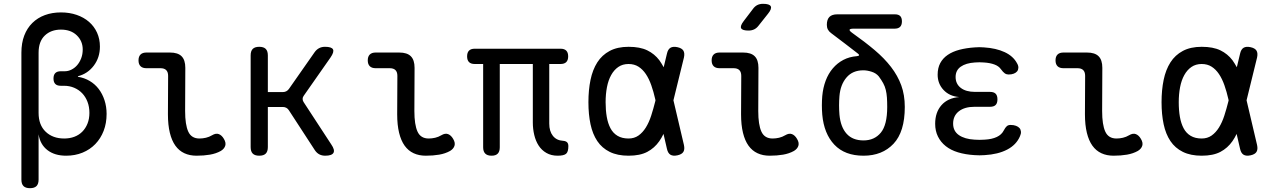

<svg xmlns="http://www.w3.org/2000/svg" viewBox="-20 -805 6640 1005"><path d="M137 180Q114 180 103 169Q92 158 92 135V-529Q92 -580 107 -619Q122 -658 149.5 -685Q177 -712 215 -726Q253 -740 299 -740Q344 -740 381.5 -727Q419 -714 446 -690.5Q473 -667 488 -634Q503 -601 503 -561Q503 -504 471 -461.5Q439 -419 388 -406V-403Q421 -398 449 -381.5Q477 -365 496.5 -339.5Q516 -314 527 -280.5Q538 -247 538 -209Q538 -160 522.5 -120Q507 -80 479 -51Q451 -22 412 -6Q373 10 326 10Q266 10 228 -19.5Q190 -49 182 -102V135Q182 158 171 169Q160 180 137 180ZM298 -432H319Q337 -432 354 -440.5Q371 -449 384 -464Q397 -479 405 -500Q413 -521 413 -546Q413 -590 382 -620Q351 -650 299 -650Q247 -650 214.5 -619Q182 -588 182 -529V-214Q182 -151 219 -115.5Q256 -80 316 -80Q345 -80 369 -89Q393 -98 410.5 -115.5Q428 -133 438 -158Q448 -183 448 -214Q448 -246 438 -272Q428 -298 410.5 -316.5Q393 -335 368.5 -345.5Q344 -356 315 -356H298Q279 -356 269.5 -365.5Q260 -375 260 -394Q260 -413 269.5 -422.5Q279 -432 298 -432Z M949 -224Q949 -152 965.5 -116Q982 -80 1024 -80Q1041 -80 1058 -84Q1075 -88 1090 -97Q1110 -109 1125.5 -103Q1141 -97 1152 -78Q1164 -58 1159 -42Q1154 -26 1136 -15Q1111 -1 1079 4.5Q1047 10 1009 10Q973 10 945 -3Q917 -16 898 -42.5Q879 -69 869 -110Q859 -151 859 -207L860 -408Q860 -428 850 -438Q840 -448 820 -448H746Q726 -448 715.5 -458.5Q705 -469 705 -489Q705 -509 715.5 -519.5Q726 -530 746 -530H870Q911 -530 930.5 -510.5Q950 -491 950 -450Z M1337 10Q1314 10 1303 -1Q1292 -12 1292 -35V-515Q1292 -538 1303 -549Q1314 -560 1337 -560Q1360 -560 1371 -549Q1382 -538 1382 -515V-323H1460Q1470 -323 1478 -327Q1486 -331 1492 -339L1627 -532Q1637 -546 1650.5 -553Q1664 -560 1681 -560Q1716 -560 1723 -546.5Q1730 -533 1710 -504L1570 -304Q1564 -296 1564 -287.5Q1564 -279 1569 -271L1714 -49Q1734 -20 1725.5 -5Q1717 10 1682 10Q1665 10 1651.5 3Q1638 -4 1628 -19L1492 -228Q1487 -236 1479 -240.5Q1471 -245 1461 -245H1382V-35Q1382 -12 1371 -1Q1360 10 1337 10Z M2149 -224Q2149 -152 2165.5 -116Q2182 -80 2224 -80Q2241 -80 2258 -84Q2275 -88 2290 -97Q2310 -109 2325.5 -103Q2341 -97 2352 -78Q2364 -58 2359 -42Q2354 -26 2336 -15Q2311 -1 2279 4.5Q2247 10 2209 10Q2173 10 2145 -3Q2117 -16 2098 -42.5Q2079 -69 2069 -110Q2059 -151 2059 -207L2060 -408Q2060 -428 2050 -438Q2040 -448 2020 -448H1946Q1926 -448 1915.5 -458.5Q1905 -469 1905 -489Q1905 -509 1915.5 -519.5Q1926 -530 1946 -530H2070Q2111 -530 2130.5 -510.5Q2150 -491 2150 -450Z M2899 10Q2865 10 2840 -4.5Q2815 -19 2799.5 -43Q2784 -67 2776.5 -98.5Q2769 -130 2769 -164V-470H2596V-34Q2596 -12 2585.5 -1Q2575 10 2553 10Q2531 10 2520 -1Q2509 -12 2509 -34V-470H2465Q2445 -470 2435 -480Q2425 -490 2425 -510Q2425 -530 2435 -540Q2445 -550 2465 -550H2914Q2934 -550 2944 -540Q2954 -530 2954 -510Q2954 -490 2944 -480Q2934 -470 2914 -470H2855V-158Q2855 -118 2874 -94Q2893 -70 2927 -68Q2941 -67 2948 -60.5Q2955 -54 2955 -40Q2955 -10 2943 0Q2931 10 2899 10Z M3560 -46Q3565 -23 3557 -10Q3549 3 3526 8Q3503 13 3489.5 5Q3476 -3 3471 -26L3453 -104Q3443 -83 3431 -66Q3406 -30 3368 -10Q3330 10 3270 10Q3212 10 3171.5 -10Q3131 -30 3106.5 -66.5Q3082 -103 3071 -154.5Q3060 -206 3060 -270Q3060 -334 3071 -387Q3082 -440 3106.5 -478.5Q3131 -517 3171.5 -538.5Q3212 -560 3270 -560Q3330 -560 3368 -541.5Q3406 -523 3431 -490Q3443 -473 3454 -453L3471 -524Q3476 -547 3489.5 -555Q3503 -563 3526 -558Q3549 -553 3557 -540Q3565 -527 3560 -504L3505 -280ZM3411 -280 3410 -285Q3401 -325 3389 -359Q3377 -393 3360.5 -417.5Q3344 -442 3322 -456Q3300 -470 3270 -470Q3239 -470 3216.5 -454.5Q3194 -439 3179 -412Q3164 -385 3157 -348.5Q3150 -312 3150 -270Q3150 -228 3156 -193.5Q3162 -159 3175.5 -133.5Q3189 -108 3212.5 -94Q3236 -80 3270 -80Q3300 -80 3322 -95.5Q3344 -111 3360.5 -137.5Q3377 -164 3388.5 -199.5Q3400 -235 3410 -275Z M3949 -224Q3949 -152 3965.5 -116Q3982 -80 4024 -80Q4041 -80 4058 -84Q4075 -88 4090 -97Q4110 -109 4125.5 -103Q4141 -97 4152 -78Q4164 -58 4159 -42Q4154 -26 4136 -15Q4111 -1 4079 4.5Q4047 10 4009 10Q3973 10 3945 -3Q3917 -16 3898 -42.5Q3879 -69 3869 -110Q3859 -151 3859 -207L3860 -408Q3860 -428 3850 -438Q3840 -448 3820 -448H3746Q3726 -448 3715.5 -458.5Q3705 -469 3705 -489Q3705 -509 3715.5 -519.5Q3726 -530 3746 -530H3870Q3911 -530 3930.5 -510.5Q3950 -491 3950 -450ZM3950 -670Q3940 -657 3927 -651Q3914 -645 3898 -645Q3866 -645 3859.5 -657Q3853 -669 3873 -695L3921 -758Q3931 -772 3944 -778.5Q3957 -785 3974 -785Q4008 -785 4014.5 -772Q4021 -759 4000 -733Z M4442 -632Q4507 -586 4558 -543Q4609 -500 4644 -454.5Q4679 -409 4697.5 -358.5Q4716 -308 4716 -245Q4716 -115 4657 -52.5Q4598 10 4500 10Q4402 10 4347.5 -47.5Q4293 -105 4284 -205Q4282 -229 4282 -253.5Q4282 -278 4284 -302Q4288 -346 4302 -383Q4316 -420 4339.5 -447.5Q4363 -475 4394.5 -491.5Q4426 -508 4465 -511Q4475 -512 4476.5 -515.5Q4478 -519 4470 -525Q4441 -548 4406.5 -574Q4372 -600 4330 -632Q4319 -640 4313.5 -650.5Q4308 -661 4308 -675Q4308 -703 4321.5 -716.5Q4335 -730 4363 -730H4664Q4683 -730 4692 -721Q4701 -712 4701 -693Q4701 -674 4691.5 -664.5Q4682 -655 4663 -655H4449Q4429 -655 4427 -649.5Q4425 -644 4442 -632ZM4580 -405Q4566 -422 4542.5 -429.5Q4519 -437 4499 -437Q4443 -437 4411 -399.5Q4379 -362 4374 -302Q4372 -278 4372 -253.5Q4372 -229 4374 -205Q4380 -140 4411.5 -105Q4443 -70 4500 -70Q4557 -70 4590.5 -110.5Q4624 -151 4624 -245Q4624 -273 4622.5 -294.5Q4621 -316 4616.5 -334.5Q4612 -353 4603 -369.5Q4594 -386 4580 -405Z M5304 -473Q5311 -461 5310.5 -450Q5310 -439 5304 -431.5Q5298 -424 5286.5 -419.5Q5275 -415 5259 -415Q5254 -415 5249 -416.5Q5244 -418 5239.5 -421Q5235 -424 5230 -429.5Q5225 -435 5219 -443Q5208 -459 5185 -467.5Q5162 -476 5130 -478Q5118 -479 5106.5 -479Q5095 -479 5083 -478Q5036 -475 5009 -456Q4982 -437 4982 -402Q4982 -366 5009 -345Q5036 -324 5084 -324H5162Q5182 -324 5191.5 -314.5Q5201 -305 5201 -285Q5201 -265 5191.5 -255.5Q5182 -246 5162 -246H5081Q5029 -246 4999 -222.5Q4969 -199 4969 -158Q4969 -119 4999 -98Q5029 -77 5081 -74Q5094 -73 5107.5 -73Q5121 -73 5134 -74Q5172 -76 5197.5 -88Q5223 -100 5234 -122Q5238 -130 5242 -135.5Q5246 -141 5250 -144.5Q5254 -148 5259 -149.5Q5264 -151 5270 -151Q5286 -151 5298 -146.5Q5310 -142 5316.5 -134.5Q5323 -127 5324 -116Q5325 -105 5319 -92Q5300 -47 5252 -22Q5204 3 5134 7Q5121 8 5107.5 8Q5094 8 5081 7Q5033 4 4995 -7.5Q4957 -19 4930.5 -40Q4904 -61 4889.5 -90.5Q4875 -120 4875 -157Q4875 -217 4908 -254.5Q4941 -292 5001 -297Q4950 -301 4919 -334Q4888 -367 4888 -414Q4888 -449 4901.5 -474.5Q4915 -500 4940.5 -517.5Q4966 -535 5002 -544.5Q5038 -554 5083 -557Q5095 -558 5106.5 -558Q5118 -558 5130 -557Q5194 -553 5239 -532Q5284 -511 5304 -473Z M5749 -224Q5749 -152 5765.5 -116Q5782 -80 5824 -80Q5841 -80 5858 -84Q5875 -88 5890 -97Q5910 -109 5925.5 -103Q5941 -97 5952 -78Q5964 -58 5959 -42Q5954 -26 5936 -15Q5911 -1 5879 4.5Q5847 10 5809 10Q5773 10 5745 -3Q5717 -16 5698 -42.5Q5679 -69 5669 -110Q5659 -151 5659 -207L5660 -408Q5660 -428 5650 -438Q5640 -448 5620 -448H5546Q5526 -448 5515.5 -458.5Q5505 -469 5505 -489Q5505 -509 5515.5 -519.5Q5526 -530 5546 -530H5670Q5711 -530 5730.5 -510.5Q5750 -491 5750 -450Z M6560 -46Q6565 -23 6557 -10Q6549 3 6526 8Q6503 13 6489.5 5Q6476 -3 6471 -26L6453 -104Q6443 -83 6431 -66Q6406 -30 6368 -10Q6330 10 6270 10Q6212 10 6171.5 -10Q6131 -30 6106.5 -66.5Q6082 -103 6071 -154.5Q6060 -206 6060 -270Q6060 -334 6071 -387Q6082 -440 6106.5 -478.5Q6131 -517 6171.5 -538.5Q6212 -560 6270 -560Q6330 -560 6368 -541.5Q6406 -523 6431 -490Q6443 -473 6454 -453L6471 -524Q6476 -547 6489.5 -555Q6503 -563 6526 -558Q6549 -553 6557 -540Q6565 -527 6560 -504L6505 -280ZM6411 -280 6410 -285Q6401 -325 6389 -359Q6377 -393 6360.5 -417.5Q6344 -442 6322 -456Q6300 -470 6270 -470Q6239 -470 6216.5 -454.5Q6194 -439 6179 -412Q6164 -385 6157 -348.5Q6150 -312 6150 -270Q6150 -228 6156 -193.5Q6162 -159 6175.5 -133.5Q6189 -108 6212.5 -94Q6236 -80 6270 -80Q6300 -80 6322 -95.5Q6344 -111 6360.5 -137.5Q6377 -164 6388.5 -199.5Q6400 -235 6410 -275Z"/></svg>

Font: Maple Mono NL
Style: Regular
Weight: 400
Monospace: yes
Designer: subframe7536
Version: Version 7.000